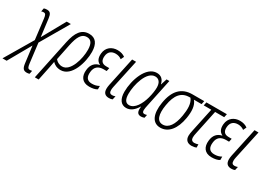

<svg xmlns="http://www.w3.org/2000/svg" viewBox="-65 -1305 3175 2308"><g transform="rotate(30 1523.0 -151.0)"><path d="M-53 236H5L183 -78L212 152C221 218 238 240 287 240C302 240 311 237 322 234L331 188C322 190 313 192 303 192C273 192 267 176 260 125L227 -144L453 -532H395L218 -214L188 -453C180 -517 164 -539 119 -539C101 -539 87 -536 77 -532L68 -485C76 -489 87 -491 99 -491C126 -492 134 -474 140 -429L174 -148Z M514 -314 398 239H451L491 45C497 15 503 -11 507 -38C531 -11 569 10 621 10C774 10 843 -225 841 -369C839 -480 795 -541 705 -541C598 -541 545 -461 514 -314ZM616 -37C573 -37 539 -58 520 -84L564 -300C591 -429 627 -494 699 -494C760 -494 784 -450 786 -369C788 -240 730 -37 616 -37Z M1018 10C1063 10 1102 2 1127 -15V-62C1096 -44 1067 -37 1028 -37C960 -37 935 -80 943 -150C950 -223 993 -258 1067 -258H1108L1118 -304H1074C1011 -304 990 -343 996 -401C1002 -460 1038 -493 1100 -493C1132 -493 1163 -482 1183 -465L1204 -510C1176 -531 1141 -542 1098 -542C1021 -542 952 -497 944 -406C938 -341 960 -302 1001 -283L1000 -280C940 -268 896 -225 889 -145C879 -58 918 10 1018 10Z M1292 10C1312 10 1328 7 1341 1L1352 -48C1338 -42 1323 -39 1308 -39C1281 -39 1268 -54 1268 -86C1268 -98 1269 -113 1273 -131L1359 -531H1304L1218 -128C1214 -107 1212 -89 1212 -74C1212 -16 1241 10 1292 10Z M1531 10C1592 10 1639 -31 1677 -93H1680C1673 -32 1681 10 1738 10C1752 10 1769 6 1783 1L1792 -43C1778 -39 1767 -37 1758 -37C1736 -37 1729 -51 1729 -74C1729 -93 1734 -118 1740 -146L1821 -531H1782L1755 -447H1752C1740 -505 1706 -541 1644 -541C1496 -541 1417 -311 1417 -150C1417 -47 1459 10 1531 10ZM1545 -37C1497 -37 1472 -74 1472 -153C1472 -276 1529 -494 1648 -494C1699 -494 1730 -457 1730 -386C1730 -350 1723 -298 1707 -238C1680 -138 1623 -37 1545 -37Z M2005 10C2117 10 2196 -88 2223 -250C2239 -345 2236 -429 2189 -484H2295L2305 -531H2141C1992 -531 1904 -440 1875 -259C1848 -96 1892 10 2005 10ZM2012 -37C1931 -37 1906 -121 1929 -258C1954 -409 2015 -484 2128 -484H2141C2185 -429 2183 -342 2168 -252C2145 -115 2092 -37 2012 -37Z M2440 11C2464 11 2487 6 2504 -1V-46C2488 -41 2471 -36 2452 -36C2420 -36 2404 -54 2404 -86C2404 -105 2407 -124 2413 -150L2483 -484H2609L2619 -531H2335L2325 -484H2430L2360 -155C2353 -123 2349 -97 2349 -78C2349 -18 2384 11 2440 11Z M2717 10C2762 10 2801 2 2826 -15V-62C2795 -44 2766 -37 2727 -37C2659 -37 2634 -80 2642 -150C2649 -223 2692 -258 2766 -258H2807L2817 -304H2773C2710 -304 2689 -343 2695 -401C2701 -460 2737 -493 2799 -493C2831 -493 2862 -482 2882 -465L2903 -510C2875 -531 2840 -542 2797 -542C2720 -542 2651 -497 2643 -406C2637 -341 2659 -302 2700 -283L2699 -280C2639 -268 2595 -225 2588 -145C2578 -58 2617 10 2717 10Z M2991 10C3011 10 3027 7 3040 1L3051 -48C3037 -42 3022 -39 3007 -39C2980 -39 2967 -54 2967 -86C2967 -98 2968 -113 2972 -131L3058 -531H3003L2917 -128C2913 -107 2911 -89 2911 -74C2911 -16 2940 10 2991 10Z"/></g></svg>

Font: Noto Sans Condensed Light
Style: Italic
Weight: 300
Width: 3
Italic angle: -12°
Designer: Monotype Design Team
Foundry: Monotype Imaging Inc.
Version: Version 2.013